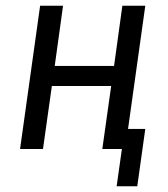

<svg xmlns="http://www.w3.org/2000/svg" viewBox="-20 -520 586 670"><path d="M387 130 411 -40 400 -70H487L459 130ZM50 0 120 -500H200L171 -290H378L407 -500H487L417 0H337L368 -220H161L130 0Z"/></svg>

Font: Finlandica
Style: Italic
Weight: 400
Italic angle: -8°
Designer: Niklas Ekholm, Juho Hiilivirta, Jaakko Suomalainen
Foundry: Helsinki Type Studio
Version: Version 1.064